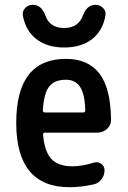

<svg xmlns="http://www.w3.org/2000/svg" viewBox="-20 -778 540 808"><path d="M257.8 -442.4Q210 -442.4 187.5 -414.6Q165 -386.7 160.2 -314.5Q160.2 -305.7 168 -304.7H331.1Q338.9 -304.7 338.9 -314.5Q336.9 -382.8 316.9 -412.6Q296.9 -442.4 257.8 -442.4ZM272.5 9.8Q48.8 9.8 48.3 -260.3Q47.9 -530.3 257.8 -530.3Q349.6 -530.3 397.5 -469.7Q445.3 -409.2 447.3 -276.4Q448.2 -252 430.7 -235.8Q413.1 -219.7 388.7 -219.7H168Q161.1 -219.7 161.1 -210.9Q168 -137.7 197.3 -107.9Q226.6 -78.1 285.2 -78.1Q325.2 -78.1 376 -93.8Q391.6 -98.6 405.8 -88.9Q419.9 -79.1 419.9 -61.5Q419.9 -40 406.7 -22.9Q393.6 -5.9 374 -2Q320.3 9.8 272.5 9.8ZM381.8 -757.8Q400.4 -757.8 413.6 -744.6Q426.8 -731.4 423.8 -712.9Q412.1 -647.5 366.7 -612.8Q321.3 -578.1 250 -578.1Q178.7 -578.1 133.3 -613.3Q87.9 -648.4 76.2 -712.9Q73.2 -730.5 85.9 -744.1Q98.6 -757.8 118.2 -757.8Q154.3 -757.8 170.9 -712.9Q189.5 -660.2 249.5 -660.2Q309.6 -660.2 329.1 -712.9Q345.7 -757.8 381.8 -757.8Z"/></svg>

Font: Rounded Mgen+ 1m medium
Style: Regular
Weight: 500
Designer: [Source Han Sans]
Ryoko NISHIZUKA  (kana & ideographs); Paul D. Hunt (Latin, Greek & Cyrillic); Wenlong ZHANG  (bopomofo
Version: Version 1.059.20150602